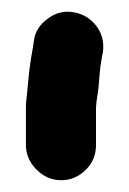

<svg xmlns="http://www.w3.org/2000/svg" viewBox="-20 -702 219 326"><path d="M84 -396C100 -396 114 -402 126 -414C138 -426 143 -440 143 -456V-519C143 -523 144 -532 146 -544C148 -556 148 -566 149 -574C150 -582 150 -588 151 -592C152 -596 152 -600 153 -605C158 -624 155 -642 145 -656C135 -670 122 -678 106 -681C90 -684 76 -681 62 -671C48 -661 40 -649 38 -635C36 -621 34 -611 33 -605C32 -599 30 -586 28 -565C27 -558 27 -552 26 -544C25 -536 24 -528 24 -519V-456C24 -440 30 -426 42 -414C54 -402 68 -396 84 -396Z"/></svg>

Font: AppleStorm
Style: Xbd
Weight: 800
Foundry: Cannot Into Space Fonts
Version: Version 1.01